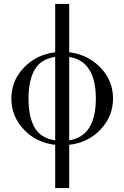

<svg xmlns="http://www.w3.org/2000/svg" viewBox="-20 -732 636 982"><path d="M262.2 -711.9H334V-464.8Q430.7 -452.6 494.4 -385.7Q558.1 -318.8 558.1 -228Q558.1 -137.2 494.4 -69.8Q430.7 -2.4 334 8.8V230H262.2V8.8Q165 -2.4 101.6 -69.8Q38.1 -137.2 38.1 -228Q38.1 -318.8 101.6 -385.7Q165 -452.6 262.2 -464.8ZM262.2 -440.9Q188.5 -430.2 157.2 -375.5Q126 -320.8 126 -228Q126 -182.6 132.8 -147.5Q139.6 -112.3 155 -83.5Q170.4 -54.7 197.3 -37.1Q224.1 -19.5 262.2 -14.2ZM334 -440.9V-14.2Q470.2 -36.1 470.2 -228Q470.2 -418.5 334 -440.9Z"/></svg>

Font: Flanker Steampunk
Style: Regular
Weight: 400
Designer: Alexey Kryukov, Leonardo Di Lena
Foundry: Alexey Kryukov, Leonardo Di Lena
Version: 1.210